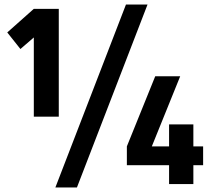

<svg xmlns="http://www.w3.org/2000/svg" viewBox="-20 -811 950 846"><path d="M12 -668 129 -772H239V-297H129V-646L70 -595ZM319 15H224L535 -791H630ZM832 -166H875V-83H832V0H725V-83H539V-166L664 -475H774L649 -166H725V-263H832Z"/></svg>

Font: Akshar
Style: Bold
Weight: 700
Designer: Tall Chai
Foundry: Tall Chai
Version: Version 1.000